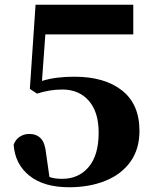

<svg xmlns="http://www.w3.org/2000/svg" viewBox="-20 -767 653 804"><path d="M269 17.1Q164.1 17.1 103.5 -31Q43 -79.1 37.1 -161.1Q45.4 -183.6 63.2 -194.8Q81.1 -206.1 102.1 -206.1Q132.8 -206.1 150.6 -187.7Q168.5 -169.4 172.9 -125L187 -25.9Q208.5 -18.1 240.2 -18.1Q309.1 -18.1 351.1 -67.4Q393.1 -116.7 393.1 -211.9Q393.1 -298.3 351.8 -345.2Q310.5 -392.1 241.2 -392.1Q212.4 -392.1 186.8 -387.7Q161.1 -383.3 134.8 -375L105 -395L128.9 -747.1H538.1V-623H169.9L155.8 -428.2Q188.5 -438 221.7 -441.9Q254.9 -445.8 291 -445.8Q418 -445.8 491 -388.2Q564 -330.6 564 -219.2Q564 -142.1 525.9 -89.4Q487.8 -36.6 421.1 -9.8Q354.5 17.1 269 17.1Z"/></svg>

Font: Source Han Serif TW Heavy
Style: Regular
Weight: 900
Designer: Ryoko NISHIZUKA Ë•øÂ°öÊ∂ºÂ≠ê (kana & ideographs); Frank Grie√ühammer (Latin, Greek & Cyrillic); Wenlong ZHANG Âº†ÊñáÈæô 
Foundry: Adobe
Version: Version 2.003;hotconv 1.1.1;makeotfexe 2.6.0